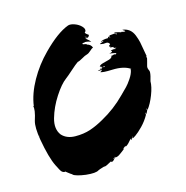

<svg xmlns="http://www.w3.org/2000/svg" viewBox="-99 -722 816 844"><g transform="rotate(-15 309.0 -300.5)"><path d="M580 -401.9Q581.9 -401.9 581.9 -403.8Q581.9 -405.7 582.9 -406.7Q582.9 -399 579 -385.7Q575.2 -372.4 573.3 -364.3Q571.4 -356.2 577.1 -344.8Q581 -339 576.2 -318.1Q576.2 -318.1 570.5 -297.1Q570.5 -272.4 556.7 -236.7Q542.9 -201 525.7 -179Q525.7 -179 525.7 -183.8Q524.8 -181 523.3 -177.1Q521.9 -173.3 520 -170Q518.1 -166.7 516.2 -162.9Q514.3 -163.8 514.8 -166.2Q515.2 -168.6 513.3 -169.5Q512.4 -161.9 513.3 -160Q499 -134.3 478.6 -113.3Q458.1 -92.4 444.8 -83.3Q431.4 -74.3 430.5 -75.2Q429.5 -80 433.3 -82.9Q431.4 -83.8 430 -80Q428.6 -76.2 425.2 -72.4Q421.9 -68.6 421 -69.5Q421.9 -74.3 424.8 -77.1L421.9 -75.2Q418.1 -73.3 412.4 -66.2Q406.7 -59 400.5 -53.8Q394.3 -48.6 390.5 -47.6V-51.4Q387.6 -49.5 385.2 -47.1Q382.9 -44.8 378.1 -42.9Q377.1 -41.9 381.9 -41Q380 -39 373.8 -34.3Q367.6 -29.5 364.3 -27.1Q361 -24.8 355.7 -21Q350.5 -17.1 345.2 -15.2Q340 -13.3 334.3 -12.4Q334.3 -14.3 335.2 -15.2Q334.3 -16.2 333.3 -17.1Q331.4 -10.5 323.8 -3.3Q316.2 3.8 310.5 0L317.1 -4.8Q316.2 -4.8 307.1 0.5Q298.1 5.7 289 10Q280 14.3 277.1 12.4L270.5 14.3Q263.8 16.2 256.7 18.6Q249.5 21 248.6 21.9Q235.2 31.4 190.5 26.7Q146.7 21 130.5 9.5Q135.2 9.5 136.2 9.5Q130.5 8.6 125.2 4.3Q120 0 113.3 -4.8Q106.7 -9.5 103.8 -12.4Q102.9 -9.5 106.7 -8.6Q100 -9.5 95.2 -11.9Q90.5 -14.3 87.1 -19.5Q83.8 -24.8 81.9 -28.1Q80 -31.4 76.7 -38.6Q73.3 -45.7 71.4 -48.6Q51.4 -88.6 36.2 -175.2Q26.7 -232.4 34.3 -260Q50.5 -310.5 43.8 -324.8Q44.8 -324.8 46.7 -323.8Q54.3 -379 86.7 -436.7Q119 -494.3 165.7 -541Q232.4 -608.6 283.8 -627.6Q295.2 -631.4 313.8 -624.8Q332.4 -618.1 344.3 -605.2Q356.2 -592.4 350.5 -581.9Q341 -578.1 358.1 -566.7Q360 -565.7 361.9 -563.8Q356.2 -548.6 343.8 -553.3V-551.4Q358.1 -541 363.8 -531.4Q352.4 -538.1 333.3 -538.1Q335.2 -537.1 336.2 -535.2Q333.3 -537.1 325.7 -536.2L324.8 -534.3Q324.8 -532.4 324.8 -531.4Q326.7 -530.5 329.5 -530Q332.4 -529.5 335.2 -529Q338.1 -528.6 341 -527.6Q341.9 -524.8 342.9 -524.8Q359 -521 364.8 -505.7Q359 -503.8 349.5 -494.8Q340 -485.7 330.5 -482.9Q321.9 -481 306.7 -471.9Q291.4 -462.9 283.8 -461.9Q272.4 -454.3 249 -433.3Q225.7 -412.4 215.2 -404.8Q190.5 -386.7 161.4 -341.9Q132.4 -297.1 119 -250Q105.7 -202.9 128.6 -173.3Q150.5 -149.5 189 -149Q227.6 -148.6 258.6 -159Q289.5 -169.5 321 -187.6Q381.9 -221 430.5 -270.5Q450.5 -290.5 460 -300Q469.5 -309.5 483.3 -330Q497.1 -350.5 500 -367.6Q498.1 -368.6 497.1 -368.6Q501 -369.5 502.9 -371.4Q474.3 -391.4 421.9 -389.5Q376.2 -387.6 366.7 -393.3Q372.4 -393.3 378.1 -401.9Q363.8 -398.1 359 -401.9Q377.1 -403.8 382.9 -410.5Q377.1 -410.5 372.4 -406.7Q372.4 -409.5 372.9 -409.5Q373.3 -409.5 374.8 -409.5Q376.2 -409.5 378.6 -410.5Q381 -411.4 382.9 -413.3Q372.4 -413.3 372.4 -415.2Q378.1 -415.2 380 -418.1Q378.1 -418.1 375.2 -417.1Q373.3 -416.2 372.4 -416.2V-418.1Q377.1 -424.8 390.5 -428.1Q403.8 -431.4 417.1 -435.2Q430.5 -439 433.3 -446.7Q433.3 -447.6 432.4 -449.5Q439 -449.5 443.3 -451.4Q447.6 -453.3 450.5 -454.3Q450.5 -453.3 447.6 -450.5Q453.3 -449.5 458.1 -455.2Q456.2 -457.1 425.7 -461.9Q426.7 -461.9 427.1 -461.9Q427.6 -461.9 428.6 -461.9Q433.3 -462.9 434.8 -463.3Q436.2 -463.8 439 -465.2Q441.9 -466.7 441 -468.6Q440 -470.5 437.1 -473.3Q460 -475.2 463.8 -478.1Q456.2 -480 451.4 -480Q451.4 -481 452.4 -482.4Q453.3 -483.8 453.3 -484.8Q436.2 -486.7 436.2 -485.7Q440 -487.6 440 -489.5Q428.6 -491.4 441 -500Q441.9 -501 440 -502.9L439 -504.8Q434.3 -510.5 426.7 -510.5Q419 -510.5 412.4 -509.5L407.6 -510.5Q401 -510.5 398.1 -512.4Q398.1 -513.3 401.9 -514.8Q405.7 -516.2 410.5 -518.1Q415.2 -520 417.1 -521.9Q417.1 -522.9 413.8 -521.9Q410.5 -521 407.6 -520.5Q404.8 -520 404.8 -521Q414.3 -528.6 440 -528.6Q440 -531.4 440 -533.3Q448.6 -533.3 450.5 -535.2Q447.6 -537.1 446.7 -538.1Q450.5 -538.1 477.1 -541Q474.3 -541.9 471.4 -545.7Q488.6 -542.9 502.9 -538.1L501.9 -540Q502.9 -540 511 -538.1Q519 -536.2 521 -535.2Q519 -537.1 516.2 -540Q518.1 -541 520 -541Q513.3 -542.9 509.5 -547.6Q527.6 -545.7 540.5 -535.7Q553.3 -525.7 560.5 -507.6Q567.6 -489.5 571 -474.3Q574.3 -459 577.6 -437.6Q581 -416.2 582.9 -407.6H581.9Q580 -407.6 580 -405.7Q580 -403.8 580 -401.9ZM451.4 -529.5 449.5 -530.5H443.8L442.9 -529.5ZM394.3 -420Q392.4 -416.2 387.6 -418.1ZM393.3 -411.4V-413.3H386.7V-410.5Q390.5 -408.6 393.3 -411.4ZM447.6 -449.5H451.4Q449.5 -447.6 447.6 -449.5ZM451.4 -471.4Q454.3 -469.5 458.1 -471.4ZM477.1 -535.2H481Q480 -538.1 480 -540Q479 -540 477.1 -541Q476.2 -538.1 477.1 -535.2ZM354.3 -556.2Q351.4 -557.1 347.6 -558.6Q343.8 -560 341 -561Q344.8 -556.2 352.4 -555.2ZM35.2 -194.3Q35.2 -188.6 37.1 -186.7Q36.2 -192.4 35.2 -194.3ZM327.6 -9.5V-12.4H325.7V-9.5ZM342.9 -18.1 339 -20H342.9ZM521 -181.9Q522.9 -183.8 522.9 -185.7Q521 -185.7 520 -184.8Q519 -183.8 520 -181H521Z"/></g></svg>

Font: KAZYinfo
Style: Bold
Weight: 700
Designer: emmanuel didier
Foundry: emmanuel didier
Version: Version 001.000